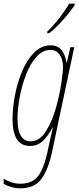

<svg xmlns="http://www.w3.org/2000/svg" viewBox="-39 -782 429 1042"><path d="M126 -15Q94 -15 75 -44Q56 -73 56 -139Q56 -191 68 -255Q80 -319 102.5 -377.5Q125 -436 158.5 -473.5Q192 -511 235 -511Q267 -511 285 -485Q303 -459 303 -417Q303 -393 293.5 -328.5Q284 -264 263 -191.5Q242 -119 208.5 -67Q175 -15 126 -15ZM72 240Q148 240 185 190Q222 140 242 49L364 -526H343L324 -444H321Q316 -482 296 -509Q276 -536 236 -536Q185 -536 146 -496.5Q107 -457 81 -395Q55 -333 42 -264Q29 -195 29 -137Q29 10 123 10Q165 10 193.5 -17Q222 -44 246 -90H248Q244 -70 239.5 -52Q235 -34 233 -24L219 41Q200 129 169 172Q138 215 72 215Q44 215 19 206Q-6 197 -19 187V216Q-6 224 19 232Q44 240 72 240ZM218 -602H228Q263 -628 304 -675Q345 -722 366 -754V-762H336Q319 -731 286.5 -688.5Q254 -646 217 -610Z"/></svg>

Font: Noto Sans Display Condensed Thin
Style: Italic
Weight: 250
Width: 3
Italic angle: -12°
Designer: Monotype Design Team
Foundry: Monotype Imaging Inc.
Version: Version 1.900